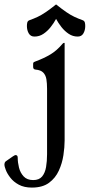

<svg xmlns="http://www.w3.org/2000/svg" viewBox="-121 -661 406 869"><path d="M171.5 -25Q171.5 4.8 166 41.4Q160.5 78 145.2 111.4Q130 144.8 100.8 166.4Q71.5 188 23.2 188Q-11.8 188 -35.9 174.9Q-60 161.8 -74.2 143.2Q-88.5 124.8 -94.8 108.1Q-101 91.5 -101 85.5Q-101 80.5 -99.6 75.6Q-98.2 70.8 -92.5 67.5L-62.8 46.8Q-53.8 40.8 -50.8 40.8Q-40.8 40.8 -40.8 52.8Q-40.8 74.5 -35 97.8Q-29.2 121 -13.9 137.5Q1.5 154 29.2 154Q56.2 154 69.6 137.8Q83 121.5 87.5 95Q92 68.5 92 37V-259Q92 -284 89 -302.2Q86 -320.5 75 -332.2Q64 -344 40 -346Q29 -347 29 -358V-373Q29 -378 32.8 -380.1Q36.5 -382.2 42 -384Q77.5 -397 106.9 -414.5Q136.2 -432 162 -462.8Q165.8 -467 168.5 -467H169.5Q171.5 -467 171.5 -465.8ZM132.8 -575.5Q122.7 -556.6 108.2 -538.3Q93.8 -520 75.5 -507.8Q57.2 -495.5 35 -495.5Q17.5 -495.5 9.1 -509.9Q0.8 -524.3 0.8 -543.1Q0.8 -552 2.4 -558.7Q4 -565.4 10.5 -568.8Q32.8 -576.8 50 -585Q67.2 -593.2 86.2 -606.1Q105.2 -619 132.8 -641Q160.5 -619 179.4 -606.1Q198.2 -593.2 215.5 -585Q232.8 -576.8 255 -568.8Q261.5 -565.4 263.1 -558.7Q264.8 -552.1 264.8 -543.2Q264.8 -524.2 256.5 -509.9Q248.2 -495.5 230.6 -495.5Q208.5 -495.5 190.1 -507.8Q171.7 -520 157.2 -538.4Q142.8 -556.8 132.8 -575.5Z"/></svg>

Font: Young Serif Light
Style: Regular
Weight: 300
Designer: Bastien Sozeau
Foundry: NBR — Bastien Sozeau
Version: Version 5.001